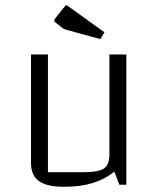

<svg xmlns="http://www.w3.org/2000/svg" viewBox="-20 -709 609 737"><path d="M465 -500V0H438L419 -50Q381 -20 334.5 -6Q288 8 225 8Q160 8 129.5 -14Q99 -36 99 -83V-500H164V-48H299Q359 -48 379.5 -62.5Q400 -77 400 -117V-500ZM365 -559 237 -594Q228 -597 224.5 -598.5Q221 -600 217 -604L194 -622Q188 -626 188 -630Q188 -633 194 -641L230 -686Q232 -689 235 -689Q236 -689 242 -685L381 -585Z"/></svg>

Font: Changa ExtraLight ExtraLight
Style: Regular
Weight: 250
Version: Version 3.002; ttfautohint (v1.8.2)